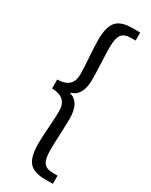

<svg xmlns="http://www.w3.org/2000/svg" viewBox="-245 -838 828 1056"><g transform="rotate(30 169.0 -310.5)"><path d="M255 170Q186 170 156 139Q124 105 124 21Q124 -20 129 -89Q134 -157 134 -194Q134 -281 38 -282V-339Q134 -340 134 -426Q134 -463 129 -532Q124 -601 124 -642Q124 -726 156 -760Q186 -791 255 -791H304V-740H275Q231 -740 215 -716Q199 -693 199 -637Q199 -604 202 -539Q205 -474 205 -434Q205 -331 138 -313V-309Q205 -290 205 -187Q205 -148 202 -83Q199 -17 199 16Q199 72 215 94Q231 118 275 118H304V170Z"/></g></svg>

Font: Source Han Sans K Regular
Style: Regular
Weight: 400
Designer: Ryoko NISHIZUKA  (kana & ideographs); Paul D. Hunt (Latin, Greek & Cyrillic); Wenlong ZHANG  (bopomofo); Sandoll Communi
Foundry: Adobe Systems Incorporated
Version: Version 1.00 July 18, 2014, initial release